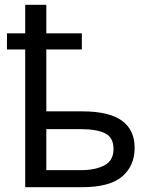

<svg xmlns="http://www.w3.org/2000/svg" viewBox="-20 -780 634 800"><path d="M173 -760V-641H321V-574H173V-316H323Q434 -316 487.5 -277.5Q541 -239 541 -164Q541 -89 489 -44.5Q437 0 321 0H85V-574H9V-641H85V-760ZM315 -242H173V-71H317Q377 -71 415 -91Q453 -111 453 -159Q453 -207 418 -224.5Q383 -242 315 -242Z"/></svg>

Font: Noto Sans
Style: Regular
Weight: 400
Designer: Monotype Design Team
Foundry: Monotype Imaging Inc.
Version: Version 2.007